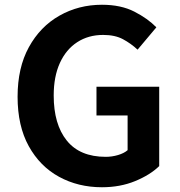

<svg xmlns="http://www.w3.org/2000/svg" viewBox="-20 -774 757 808"><path d="M409 14Q309 14 228.5 -30Q148 -74 101 -159Q54 -244 54 -367Q54 -489 101.5 -575.5Q149 -662 230 -708Q311 -754 409 -754Q489 -754 545.5 -725Q602 -696 638 -659L559 -565Q531 -591 497.5 -609Q464 -627 414 -627Q352 -627 305 -596.5Q258 -566 232 -509Q206 -452 206 -372Q206 -251 261 -182.5Q316 -114 425 -114Q451 -114 476.5 -121.5Q502 -129 517 -142V-288H386V-409H650V-75Q612 -38 549 -12Q486 14 409 14Z"/></svg>

Font: Source Han Sans
Style: Bold
Weight: 700
Designer: Ryoko NISHIZUKA Ë•øÂ°öÊ∂ºÂ≠ê (kana, bopomofo & ideographs); Paul D. Hunt (Latin, Greek & Cyrillic); Sandoll Communicatio
Foundry: Adobe
Version: Version 2.004;hotconv 1.0.118;makeotfexe 2.5.65603